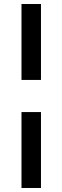

<svg xmlns="http://www.w3.org/2000/svg" viewBox="-20 -744 310 956"><path d="M87 -346V-724H184V-346ZM87 192V-186H184V192Z"/></svg>

Font: Archivo SemiBold SemiExpanded
Style: Regular
Weight: 600
Width: 6
Version: Version 2.001